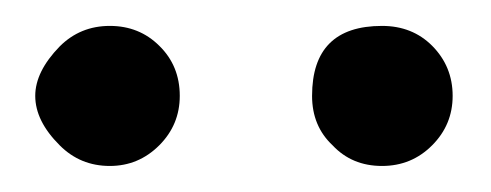

<svg xmlns="http://www.w3.org/2000/svg" viewBox="-20 -695 373 146"><path d="M270.5 -568.8Q247.6 -568.8 232.9 -584.5Q217.3 -599.1 217.3 -622.1Q217.3 -675.3 270.5 -675.3Q293.5 -675.3 308.6 -660.2Q324.2 -644.5 324.2 -622.1Q324.2 -600.1 308.6 -584.5Q293 -568.8 270.5 -568.8ZM63.5 -568.8Q41 -568.8 25.4 -584.5Q6.8 -603 6.8 -622.1Q6.8 -640.6 25.4 -659.7Q41 -675.3 63.5 -675.3Q85.9 -675.3 101.1 -660.2Q116.7 -645 116.7 -622.1Q116.7 -600.1 101.1 -584.5Q85.4 -568.8 63.5 -568.8Z"/></svg>

Font: Caudex
Style: Regular
Weight: 400
Version: Version 1.01